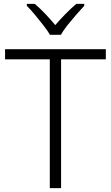

<svg xmlns="http://www.w3.org/2000/svg" viewBox="-20 -967 571 987"><path d="M294 0H236V-662H6V-714H524V-662H294ZM237 -788Q224 -810 203 -837Q182 -864 159.5 -891Q137 -918 118 -937V-947H159Q186 -924 213.5 -895Q241 -866 264 -838Q288 -866 316.5 -895Q345 -924 372 -947H413V-937Q395 -918 371.5 -891Q348 -864 326.5 -837Q305 -810 293 -788Z"/></svg>

Font: Noto Sans Thai Light
Style: Regular
Weight: 300
Designer: Monotype Design Team
Foundry: Monotype Imaging Inc.
Version: Version 2.001